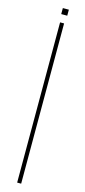

<svg xmlns="http://www.w3.org/2000/svg" viewBox="-135 -898 409 926"><g transform="rotate(15 70.0 -435.0)"><path d="M60 0V-800H80V0ZM55 -840V-870H85V-840Z"/></g></svg>

Font: Big Shoulders Display Thin Thin
Style: Regular
Weight: 250
Version: Version 2.002